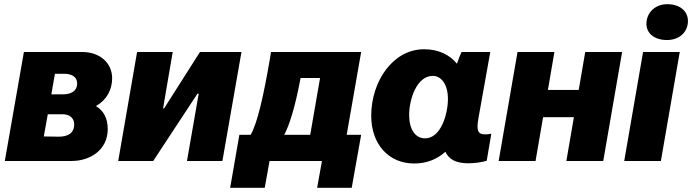

<svg xmlns="http://www.w3.org/2000/svg" viewBox="-20 -768 3302 916"><path d="M3 0H322C408 0 494 -51 494 -152C494 -204 474 -240 438 -262C489 -291 515 -340 515 -395C515 -463 462 -520 371 -520H94ZM189 -117 208 -223H278C314 -223 334 -203 334 -175C334 -130 300 -115 257 -116ZM225 -318 242 -416H287C326 -416 348 -398 348 -371C348 -333 319 -318 280 -318Z M544 0H711L922 -321H928L872 0H1041L1132 -520H934L763 -251H758L804 -520H634Z M1078 128H1243L1266 0H1516L1493 128H1658L1703 -125H1634L1703 -520H1273L1268 -489C1237 -308 1208 -181 1176 -125H1122ZM1336 -125C1360 -169 1388 -258 1411 -381L1414 -396H1507L1460 -125Z M2214 11C2246 11 2278 6 2302 -1L2324 -130C2315 -128 2305 -127 2295 -127C2259 -127 2253 -145 2262 -201L2319 -520H2182C2175 -506 2167 -484 2160 -464C2125 -507 2072 -533 2003 -533C1854 -533 1751 -379 1751 -216C1751 -80 1834 12 1956 12C2017 12 2066 -9 2105 -44C2121 -8 2155 11 2214 11ZM2045 -406C2082 -406 2117 -370 2117 -296C2117 -225 2084 -108 2008 -108C1960 -108 1932 -152 1932 -220C1932 -292 1967 -406 2045 -406Z M2772 -520 2741 -339H2594L2625 -520H2449L2359 0H2535L2571 -209H2718L2682 0H2858L2948 -520Z M2958 0H3133L3223 -520H3048ZM3162 -577C3218 -577 3262 -612 3262 -668C3262 -714 3225 -748 3163 -748C3107 -748 3064 -709 3064 -654C3064 -609 3102 -577 3162 -577Z"/></svg>

Font: Fixel Text 20240404 ExtraBold
Style: Italic
Weight: 800
Width: 4
Italic angle: -10°
Designer: AlfaBravo + MacPaw
Foundry: Kyrylo Tkachov, Marchela Mozhyna, Serhii Makarenko, Maria Weinstein, Zakhar Kryvoshyya
Version: Version 1.211;Glyphs 3.2 (3225)